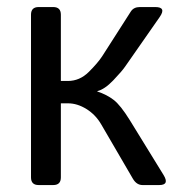

<svg xmlns="http://www.w3.org/2000/svg" viewBox="-20 -533 523 553"><path d="M91.3 0Q69.3 0 69.3 -22V-490.7Q69.3 -512.7 91.3 -512.7H133.3Q155.3 -512.7 155.3 -490.7V-299.8H175.3Q209.5 -299.8 235.6 -325.7Q261.7 -351.6 274.4 -371.1L356.9 -500Q365.2 -512.7 382.8 -512.7H427.2Q460 -512.7 439.9 -483.9L340.8 -341.8Q331.1 -327.6 306.4 -301.8Q281.7 -275.9 260.3 -270.5V-269.5Q288.1 -260.3 307.6 -245.1Q327.1 -230 353.5 -187.5L451.2 -28.8Q468.8 0 438.5 0H390.6Q373.5 0 362.8 -18.1L271.5 -174.8Q255.4 -202.6 229 -219Q202.6 -235.4 175.8 -235.4H155.3V-22Q155.3 0 133.3 0Z"/></svg>

Font: Istok
Style: Regular
Weight: 500
Designer: Andrey V. Panov
Foundry: Andrey V. Panov
Version: Version 1.0.3